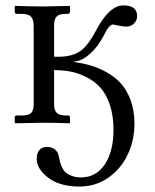

<svg xmlns="http://www.w3.org/2000/svg" viewBox="-20 -453 569 707"><path d="M248.5 -225.1Q282.7 -220.7 312.3 -212.4Q341.8 -204.1 372.8 -186.8Q403.8 -169.4 425.5 -145.3Q447.3 -121.1 461.2 -83.3Q475.1 -45.4 475.1 2Q475.1 64 450 116.7Q424.8 169.4 378.2 201.7Q331.5 233.9 272.9 233.9Q199.7 233.9 157.5 201.4Q115.2 168.9 115.2 131.8Q115.2 110.4 125.2 99.1Q135.3 87.9 152.8 87.9Q170.4 87.9 182.1 97.2Q193.8 106.4 196.8 124Q199.2 136.7 201.4 145Q203.6 153.3 209.2 164.8Q214.8 176.3 223.1 183.1Q231.4 189.9 245.6 195.1Q259.8 200.2 278.8 200.2Q333.5 200.2 365.7 152.6Q397.9 105 397.9 23.9Q397.9 -28.3 384 -68.4Q370.1 -108.4 348.6 -131.6Q327.1 -154.8 296.9 -169.7Q266.6 -184.6 238.5 -189.7Q210.4 -194.8 179.2 -194.8V-68.8Q179.2 -47.4 188.7 -37.6Q198.2 -27.8 222.2 -27.8H230Q237.8 -27.8 237.8 -20V-1L235.8 1Q179.2 -1 140.1 -1L36.1 1L34.2 -1V-20Q34.2 -27.8 42 -27.8H61Q85.9 -27.8 95 -37.4Q104 -46.9 104 -68.8V-357.9Q104 -380.4 94.7 -391.1Q85.4 -401.9 61 -401.9H42Q34.2 -401.9 34.2 -410.2V-429.2L36.1 -431.2Q104 -429.2 140.1 -429.2L235.8 -431.2L237.8 -429.2V-410.2Q237.8 -406.7 235.4 -404.3Q232.9 -401.9 230 -401.9H222.2Q197.8 -401.9 188.5 -392.1Q179.2 -382.3 179.2 -359.9V-244.1H196.8Q244.1 -244.1 274.2 -263.9Q304.2 -283.7 335.9 -345.2Q383.8 -433.1 434.1 -433.1Q484.9 -433.1 484.9 -394Q484.9 -378.4 473.6 -366.7Q462.4 -355 444.8 -355Q434.1 -355 416.5 -358.9Q398.9 -362.8 396 -362.8Q389.6 -362.8 383.1 -355.7Q376.5 -348.6 372.3 -341.6Q368.2 -334.5 360.8 -319.8Q340.8 -281.7 313.5 -256.6Q286.1 -231.4 259.8 -227.1Q252 -226.1 248.5 -225.1Z"/></svg>

Font: Linux Biolinum G
Style: Regular
Weight: 400
Designer: Philipp H. Poll
Foundry: Philipp H. Poll
Version: Version 1.1.0 ; ttfautohint (v1.6)